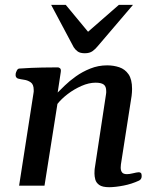

<svg xmlns="http://www.w3.org/2000/svg" viewBox="-20 -764 648 790"><path d="M521.5 -369.6 477.5 -87.4Q476.6 -79.1 476.6 -74.2Q476.6 -62 482.2 -54.7Q487.8 -47.4 502.4 -47.4Q512.2 -47.4 527.1 -51Q542 -54.7 549.8 -55.2Q555.2 -55.7 559.1 -52.7Q563 -49.8 563 -40Q563 -26.4 552.2 -21Q521.5 -6.8 488.8 -0.5Q456.1 5.9 430.2 6.3Q401.4 6.3 388.4 -2.9Q375.5 -12.2 372.1 -25.4Q368.7 -38.6 368.7 -49.8Q368.7 -58.1 369.1 -63.7Q369.6 -69.3 369.6 -69.3L416 -375Q417 -379.4 417 -382.8Q417 -386.2 417 -389.6Q417 -408.7 406.5 -416.3Q396 -423.8 373.5 -423.8Q345.7 -423.8 315.2 -410.4Q284.7 -397 258.5 -377Q232.4 -356.9 216.3 -336.4L163.1 0H58.6L117.7 -379.9Q118.7 -383.8 118.7 -387Q118.7 -390.1 118.7 -393.6Q118.7 -416.5 106.7 -425Q94.7 -433.6 79.3 -435.8Q64 -438 53.2 -440.9Q48.3 -443.4 45.9 -447.3Q43.5 -451.2 44.4 -460.4Q45.4 -466.3 49.3 -473.9Q53.2 -481.4 59.1 -481.9Q110.8 -485.4 153.6 -486.1Q196.3 -486.8 218.3 -486.8Q222.2 -486.8 227.1 -482.9Q231.9 -479 230 -467.3L217.3 -383.3Q227.5 -393.6 246.6 -412.1Q265.6 -430.7 292.2 -449.7Q318.8 -468.8 351.6 -481.9Q384.3 -495.1 420.9 -495.1Q447.3 -495.1 470.7 -487.3Q494.1 -479.5 508.8 -458.5Q523.4 -437.5 523.4 -397.9Q523.4 -391.1 522.9 -384.3Q522.5 -377.4 521.5 -369.6ZM329.1 -544.9Q310.1 -544.9 300 -552Q290 -559.1 283.2 -569.8L190.4 -744.1H250.5L342.3 -633.3L469.2 -744.1H527.3L382.3 -574.2Q372.6 -562 360.6 -553.5Q348.6 -544.9 329.1 -544.9Z"/></svg>

Font: Gelasio Medium
Style: Italic
Weight: 500
Italic angle: -8.5°
Designer: Eben Sorkin
Foundry: Eben Sorkin
Version: Version 1.008